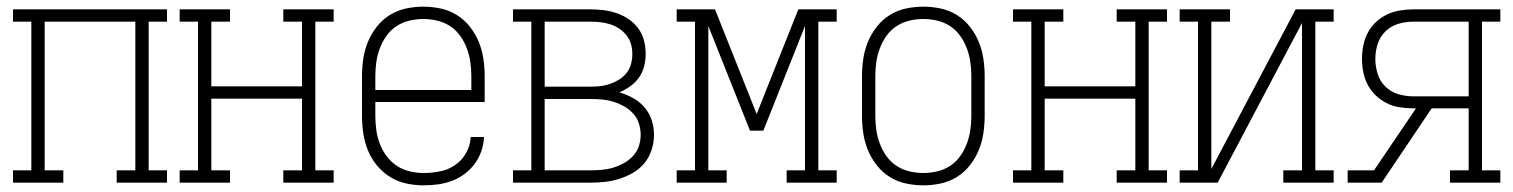

<svg xmlns="http://www.w3.org/2000/svg" viewBox="-20 -548 4540 576"><path d="M19 0V-37H74V-483H19V-520H481V-483H426V-37H481V0H330V-37H386V-483H114V-37H170V0Z M519 0V-37H574V-483H519V-520H670V-483H614V-289H886V-483H830V-520H981V-483H926V-37H981V0H830V-37H886V-252H614V-37H670V0Z M1251 8Q1225 8 1199 2.5Q1173 -3 1150.5 -17Q1128 -31 1111 -51.5Q1094 -72 1084 -96.5Q1074 -121 1070 -147.5Q1066 -174 1066 -200V-320Q1066 -346 1070 -372.5Q1074 -399 1084 -423Q1094 -447 1110.5 -468Q1127 -489 1149.5 -503Q1172 -517 1198 -522.5Q1224 -528 1250 -528Q1276 -528 1302 -522.5Q1328 -517 1350.5 -503Q1373 -489 1389.5 -468Q1406 -447 1416 -423Q1426 -399 1430 -372.5Q1434 -346 1434 -320V-242H1106V-200Q1106 -179 1109 -157.5Q1112 -136 1119.5 -116.5Q1127 -97 1140 -79.5Q1153 -62 1170.5 -50.5Q1188 -39 1209 -34Q1230 -29 1251 -29Q1276 -29 1300.5 -34Q1325 -39 1345.5 -53Q1366 -67 1378.5 -89.5Q1391 -112 1392 -137H1432Q1431 -115 1424 -94.5Q1417 -74 1404 -56.5Q1391 -39 1373.5 -26Q1356 -13 1336 -5.5Q1316 2 1294.5 5Q1273 8 1251 8ZM1106 -278H1394V-320Q1394 -341 1391 -362Q1388 -383 1380.5 -403Q1373 -423 1360.5 -440.5Q1348 -458 1330.5 -469.5Q1313 -481 1292 -486Q1271 -491 1250 -491Q1229 -491 1208 -486Q1187 -481 1169.5 -469.5Q1152 -458 1139.5 -440.5Q1127 -423 1119.5 -403Q1112 -383 1109 -362Q1106 -341 1106 -320Z M1519 0V-37H1574V-483H1519V-520H1750Q1770 -520 1790.5 -517.5Q1811 -515 1830 -508.5Q1849 -502 1866 -490.5Q1883 -479 1895 -462.5Q1907 -446 1912 -426.5Q1917 -407 1917 -386Q1917 -368 1912.5 -349.5Q1908 -331 1897 -315.5Q1886 -300 1870.5 -289Q1855 -278 1838 -271Q1859 -265 1879 -254Q1899 -243 1913.5 -226Q1928 -209 1935 -187.5Q1942 -166 1942 -143Q1942 -121 1935 -99Q1928 -77 1914 -59.5Q1900 -42 1880.5 -30.5Q1861 -19 1839.5 -12Q1818 -5 1795.5 -2.5Q1773 0 1750 0ZM1614 -288H1750Q1765 -288 1780 -289.5Q1795 -291 1809.5 -296Q1824 -301 1837 -309Q1850 -317 1859.5 -329Q1869 -341 1873 -356Q1877 -371 1877 -386Q1877 -401 1873 -415.5Q1869 -430 1859.5 -442Q1850 -454 1837 -462.5Q1824 -471 1809.5 -475.5Q1795 -480 1780 -481.5Q1765 -483 1750 -483H1614ZM1614 -37H1750Q1768 -37 1785.5 -38.5Q1803 -40 1819.5 -45Q1836 -50 1851.5 -58.5Q1867 -67 1879 -80Q1891 -93 1896.5 -109.5Q1902 -126 1902 -144Q1902 -161 1896.5 -178Q1891 -195 1879 -208Q1867 -221 1851.5 -229.5Q1836 -238 1819.5 -243Q1803 -248 1785.5 -249.5Q1768 -251 1750 -251H1614Z M2010 0V-37H2065V-483H2010V-520H2125L2250 -206L2375 -520H2490V-483H2435V-37H2490V0H2340V-37H2395V-470L2270 -156H2230L2105 -470V-37H2160V0Z M2750 8Q2724 8 2698 2.5Q2672 -3 2649.5 -17Q2627 -31 2610.5 -52Q2594 -73 2584 -97Q2574 -121 2570 -147.5Q2566 -174 2566 -200V-320Q2566 -346 2570 -372.5Q2574 -399 2584 -423Q2594 -447 2610.5 -468Q2627 -489 2649.5 -503Q2672 -517 2698 -522.5Q2724 -528 2750 -528Q2776 -528 2802 -522.5Q2828 -517 2850.5 -503Q2873 -489 2889.5 -468Q2906 -447 2916 -423Q2926 -399 2930 -372.5Q2934 -346 2934 -320V-200Q2934 -174 2930 -147.5Q2926 -121 2916 -97Q2906 -73 2889.5 -52Q2873 -31 2850.5 -17Q2828 -3 2802 2.5Q2776 8 2750 8ZM2750 -29Q2771 -29 2792 -34Q2813 -39 2830.5 -50.5Q2848 -62 2860.5 -79.5Q2873 -97 2880.5 -117Q2888 -137 2891 -158Q2894 -179 2894 -200V-320Q2894 -341 2891 -362Q2888 -383 2880.5 -403Q2873 -423 2860.5 -440.5Q2848 -458 2830.5 -469.5Q2813 -481 2792 -486Q2771 -491 2750 -491Q2729 -491 2708 -486Q2687 -481 2669.5 -469.5Q2652 -458 2639.5 -440.5Q2627 -423 2619.5 -403Q2612 -383 2609 -362Q2606 -341 2606 -320V-200Q2606 -179 2609 -158Q2612 -137 2619.5 -117Q2627 -97 2639.5 -79.5Q2652 -62 2669.5 -50.5Q2687 -39 2708 -34Q2729 -29 2750 -29Z M3019 0V-37H3074V-483H3019V-520H3170V-483H3114V-289H3386V-483H3330V-520H3481V-483H3426V-37H3481V0H3330V-37H3386V-252H3114V-37H3170V0Z M3519 0V-37H3574V-483H3519V-520H3670V-483H3614V-41L3867 -520H3981V-483H3926V-37H3981V0H3830V-37H3886V-479L3633 0Z M4023 0V-37H4102L4228 -223H4220Q4200 -223 4179.5 -226Q4159 -229 4141 -238Q4123 -247 4108 -261Q4093 -275 4083.5 -293Q4074 -311 4070 -331Q4066 -351 4066 -371Q4066 -392 4070 -412Q4074 -432 4083.5 -450Q4093 -468 4108 -482Q4123 -496 4141 -504.5Q4159 -513 4179.5 -516.5Q4200 -520 4220 -520H4481V-483H4426V-37H4481V0H4330V-37H4386V-223H4275L4199 -110L4125 0ZM4220 -259H4386V-483H4220Q4197 -483 4175 -476.5Q4153 -470 4136.5 -454Q4120 -438 4113 -416Q4106 -394 4106 -371Q4106 -349 4113 -326.5Q4120 -304 4136.5 -288Q4153 -272 4175 -265.5Q4197 -259 4220 -259Z"/></svg>

Font: Iosevka Curly Slab Extralight
Style: Regular
Weight: 200
Monospace: yes
Designer: Belleve Invis
Foundry: Belleve Invis
Version: Version 22.1.2; ttfautohint (v1.8.4)